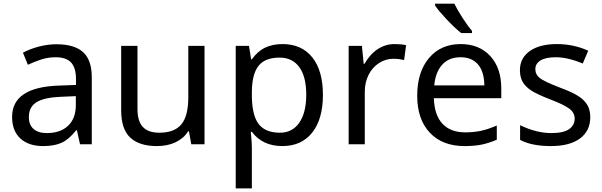

<svg xmlns="http://www.w3.org/2000/svg" viewBox="-20 -786 3281 1046"><path d="M416 0 398.9 -76.2H395Q355 -25.9 315.2 -8.1Q275.4 9.8 214.8 9.8Q135.7 9.8 90.8 -31.7Q45.9 -73.2 45.9 -148.9Q45.9 -312 303.2 -319.8L394 -323.2V-355Q394 -416 367.7 -445.1Q341.3 -474.1 283.2 -474.1Q240.7 -474.1 202.9 -461.4Q165 -448.7 131.8 -433.1L105 -499Q145.5 -520.5 193.4 -532.7Q241.2 -544.9 288.1 -544.9Q385.3 -544.9 432.6 -502Q480 -459 480 -365.2V0ZM234.9 -61Q308.6 -61 350.8 -100.8Q393.1 -140.6 393.1 -213.9V-262.2L314 -258.8Q221.7 -255.4 179.4 -229.5Q137.2 -203.6 137.2 -147.9Q137.2 -106 162.8 -83.5Q188.5 -61 234.9 -61Z M729 -536.1V-190.9Q729 -126 758.1 -94.5Q787.1 -63 848.1 -63Q930.7 -63 968.3 -108.9Q1005.9 -154.8 1005.9 -256.8V-536.1H1094.2V0H1022L1009.3 -70.8H1004.9Q981 -32.2 937 -11.2Q893.1 9.8 835 9.8Q738.3 9.8 689.2 -36.6Q640.1 -83 640.1 -185.1V-536.1Z M1518.1 9.8Q1410.2 9.8 1352.1 -67.9H1346.2L1348.1 -47.9Q1352.1 -9.8 1352.1 20V240.2H1264.2V-536.1H1336.4L1348.1 -462.9H1352.1Q1383.3 -506.8 1424.3 -526.4Q1465.3 -545.9 1519 -545.9Q1623.5 -545.9 1681.4 -473.4Q1739.3 -400.9 1739.3 -269Q1739.3 -137.7 1681.2 -64Q1623 9.8 1518.1 9.8ZM1503.4 -472.2Q1423.8 -472.2 1388.4 -427.2Q1353 -382.3 1352.1 -286.1V-269Q1352.1 -160.2 1388.2 -111.6Q1424.3 -63 1505.4 -63Q1572.8 -63 1610.6 -117.7Q1648.4 -172.4 1648.4 -270Q1648.4 -368.2 1610.6 -420.2Q1572.8 -472.2 1503.4 -472.2Z M2129.4 -545.9Q2165 -545.9 2192.4 -540L2181.6 -459Q2151.9 -465.8 2123.5 -465.8Q2081.1 -465.8 2044.7 -442.4Q2008.3 -418.9 1987.8 -377.7Q1967.3 -336.4 1967.3 -286.1V0H1879.4V-536.1H1951.7L1961.4 -438H1965.3Q1996.1 -491.2 2038.1 -518.6Q2080.1 -545.9 2129.4 -545.9Z M2510.7 9.8Q2390.1 9.8 2321.5 -63.2Q2252.9 -136.2 2252.9 -264.2Q2252.9 -393.1 2316.9 -469.5Q2380.9 -545.9 2489.7 -545.9Q2590.8 -545.9 2650.9 -480.7Q2710.9 -415.5 2710.9 -304.2V-251H2343.8Q2346.2 -159.7 2390.1 -112.3Q2434.1 -64.9 2514.6 -64.9Q2557.6 -64.9 2596.2 -72.5Q2634.8 -80.1 2686.5 -102.1V-24.9Q2642.1 -5.9 2603 2Q2564 9.8 2510.7 9.8ZM2488.8 -474.1Q2425.8 -474.1 2389.2 -433.6Q2352.5 -393.1 2345.7 -320.8H2618.7Q2617.7 -396 2584 -435.1Q2550.3 -474.1 2488.8 -474.1ZM2551.3 -606H2492.2Q2455.6 -635.3 2411.9 -681.9Q2368.2 -728.5 2350.1 -755.9V-766.1H2455.1Q2470.7 -733.9 2499.5 -689.2Q2528.3 -644.5 2551.3 -618.2Z M3195.8 -147.9Q3195.8 -72.8 3139.6 -31.5Q3083.5 9.8 2981.9 9.8Q2876 9.8 2813.5 -23.9V-104Q2901.9 -61 2983.9 -61Q3050.3 -61 3080.6 -82.5Q3110.8 -104 3110.8 -140.1Q3110.8 -171.9 3081.8 -193.8Q3052.7 -215.8 2978.5 -244.1Q2902.8 -273.4 2872.1 -294.2Q2841.3 -314.9 2826.9 -340.8Q2812.5 -366.7 2812.5 -403.8Q2812.5 -469.7 2866.2 -507.8Q2919.9 -545.9 3013.7 -545.9Q3105 -545.9 3184.6 -509.8L3154.8 -439.9Q3073.2 -474.1 3007.8 -474.1Q2953.1 -474.1 2924.8 -456.8Q2896.5 -439.5 2896.5 -409.2Q2896.5 -379.9 2920.9 -360.6Q2945.3 -341.3 3034.7 -307.1Q3101.6 -282.2 3133.5 -260.7Q3165.5 -239.3 3180.7 -212.4Q3195.8 -185.5 3195.8 -147.9Z"/></svg>

Font: NotoPenekeko
Style: Regular
Weight: 400
Designer: Monotype Design team
Foundry: Monotype Imaging Inc.
Version: Version 1.04